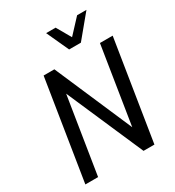

<svg xmlns="http://www.w3.org/2000/svg" viewBox="-215 -1049 1073 1175"><g transform="rotate(-30 322.0 -461.0)"><path d="M39 0 151 -705H227L475 -131H458L549 -705H639L527 0H450L201 -572H220L129 0ZM366 -765 294 -922H361L419 -821L513 -922H579L449 -765Z"/></g></svg>

Font: Nunito Sans 10pt Condensed SemiBold
Style: Italic
Weight: 600
Width: 3
Italic angle: -9°
Designer: Vernon Adams
Foundry: Vernon Adams
Version: Version 3.101;gftools[0.9.27]